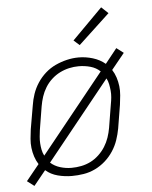

<svg xmlns="http://www.w3.org/2000/svg" viewBox="-56 -811 711 897"><g transform="rotate(-5 300.0 -363.0)"><path d="M69 39 36 14 97 -61Q86 -78 79.5 -98Q73 -118 70.5 -139Q68 -160 70 -182Q72 -204 75 -226L94 -336Q98 -363 107 -389.5Q116 -416 132 -440.5Q148 -465 170 -484.5Q192 -504 218 -516Q244 -528 271.5 -534.5Q299 -541 327 -541Q360 -541 393 -531Q426 -521 451 -500L506 -569L539 -544L478 -469Q489 -452 495.5 -432Q502 -412 504.5 -391Q507 -370 505 -348Q503 -326 500 -304L482 -194Q477 -167 468 -140.5Q459 -114 443 -89.5Q427 -65 405 -45.5Q383 -26 357 -13.5Q331 -1 303 3.5Q275 8 248 8Q214 8 181.5 -0.5Q149 -9 125 -30ZM127 -98 424 -467Q405 -485 378.5 -492.5Q352 -500 323 -500Q301 -500 278.5 -495Q256 -490 235 -479.5Q214 -469 196 -452.5Q178 -436 165.5 -415.5Q153 -395 146 -373.5Q139 -352 135 -329L117 -219Q115 -204 113.5 -188Q112 -172 113 -156.5Q114 -141 117 -126Q120 -111 127 -98ZM249 -30Q272 -30 295 -34.5Q318 -39 339 -49.5Q360 -60 378 -77Q396 -94 408.5 -114Q421 -134 428.5 -156Q436 -178 440 -201L458 -311Q461 -326 462.5 -342Q464 -358 462.5 -373.5Q461 -389 458 -404Q455 -419 448 -432L151 -63Q170 -46 196 -38Q222 -30 249 -30ZM337 -598 310 -622 452 -765 484 -735Z"/></g></svg>

Font: Iosevka Slab XLtEx
Style: Italic
Weight: 200
Width: 7
Italic angle: -9°
Monospace: yes
Designer: Belleve Invis
Foundry: Belleve Invis
Version: Version 11.1.0; ttfautohint (v1.8.3)